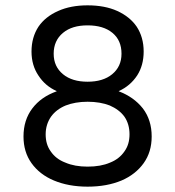

<svg xmlns="http://www.w3.org/2000/svg" viewBox="-20 -689 656 719"><path d="M308 -669C266 -669 229 -662 198 -648C166 -634 141 -614 124 -589C107 -563 98 -532 98 -496C98 -461 107 -431 124 -406C141 -380 163 -361 192 -348V-347C153 -333 123 -312 101 -283C79 -254 68 -219 68 -178C68 -139 78 -106 98 -78C118 -50 146 -28 182 -13C218 2 260 10 308 10C357 10 399 2 435 -13C470 -28 498 -50 518 -78C538 -106 548 -139 548 -178C548 -219 537 -254 515 -283C492 -312 462 -333 425 -347V-348C454 -361 477 -381 494 -407C510 -432 518 -462 518 -496C518 -532 509 -563 492 -589C475 -614 450 -634 419 -648C388 -662 351 -669 308 -669ZM308 -594C347 -594 378 -585 401 -566C424 -547 435 -521 435 -488C435 -455 423 -430 400 -411C377 -392 346 -383 308 -383C270 -383 239 -392 216 -411C193 -430 181 -455 181 -488C181 -521 193 -547 216 -566C239 -585 269 -594 308 -594ZM308 -65C276 -65 248 -70 225 -80C201 -89 183 -103 170 -122C157 -140 151 -161 151 -186C151 -211 158 -233 171 -252C184 -270 202 -284 226 -294C249 -303 277 -308 308 -308C340 -308 368 -303 391 -294C414 -284 433 -270 446 -252C459 -233 465 -211 465 -186C465 -161 459 -140 446 -122C433 -103 415 -89 392 -80C369 -70 341 -65 308 -65Z"/></svg>

Font: WorkSans-Regular
Style: Regular
Weight: 500
Designer: Wei Huang
Foundry: Wei Huang
Version: ""